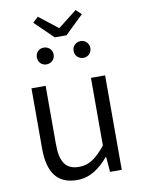

<svg xmlns="http://www.w3.org/2000/svg" viewBox="-101 -999 803 1081"><g transform="rotate(-10 301.0 -459.0)"><path d="M251 13C326 13 380 -27 431 -86H434L441 0H508V-540H427V-153C373 -87 332 -58 275 -58C199 -58 168 -104 168 -207V-540H87V-197C87 -59 138 13 251 13ZM266 -800H333L439 -902L408 -931L302 -848H298L192 -931L161 -902ZM194 -658C222 -658 243 -679 243 -706C243 -733 222 -754 194 -754C167 -754 147 -733 147 -706C147 -679 167 -658 194 -658ZM406 -658C432 -658 453 -679 453 -706C453 -733 432 -754 406 -754C378 -754 357 -733 357 -706C357 -679 378 -658 406 -658Z"/></g></svg>

Font: Source Han Sans JP Normal
Style: Regular
Weight: 350
Designer: Ryoko NISHIZUKA 西塚涼子 (kana, bopomofo & ideographs); Paul D. Hunt (Latin, Greek & Cyrillic); Sandoll Communications 산돌커뮤니
Foundry: Adobe
Version: Version 2.002;hotconv 1.0.116;makeotfexe 2.5.65601